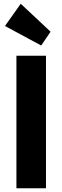

<svg xmlns="http://www.w3.org/2000/svg" viewBox="-20 -1003 332 1023"><path d="M67.5 0V-706H225V0ZM199.5 -760.5 6.5 -864.5 90.5 -983 249.5 -834Z"/></svg>

Font: Outfit Thin
Style: Regular
Weight: 100
Designer: Rodrigo Fuenzalida
Foundry: fragTYPE
Version: Version 1.000